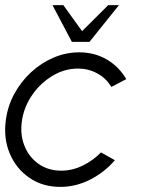

<svg xmlns="http://www.w3.org/2000/svg" viewBox="-28 -719 557 752"><path d="M367.5 -122 422 -91.5Q381 -44 325 -15.5Q269 13 208 13Q139 13 87.2 -22.5Q35.5 -58 10.2 -117.8Q-15 -177.5 -5 -250Q2.5 -305 28.8 -352.8Q55 -400.5 94.5 -436.8Q134 -473 182.2 -493.5Q230.5 -514 282 -514Q343 -514 391 -485.5Q439 -457 466.5 -409L408 -378.5Q387.5 -413 352.5 -431.8Q317.5 -450.5 278 -450.5Q225.5 -450.5 178.8 -422.8Q132 -395 99.8 -349.5Q67.5 -304 58.5 -250Q49.5 -195.5 67 -150Q84.5 -104.5 122.5 -77.5Q160.5 -50.5 212 -50.5Q255 -50.5 296 -70.5Q337 -90.5 367.5 -122ZM253.5 -555 177.5 -699H220L293.5 -597L396 -699H438L322.5 -555Z"/></svg>

Font: Urbanist Light
Style: Italic
Weight: 300
Italic angle: -8°
Designer: Corey Hu
Foundry: Corey Hu
Version: Version 1.330; ttfautohint (v1.8.4.7-5d5b)